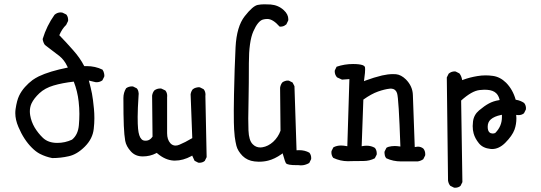

<svg xmlns="http://www.w3.org/2000/svg" viewBox="-20 -756 2540 901"><path d="M53.2 -244.6Q51.8 -235.4 51.8 -225.1Q51.8 -194.3 66.4 -160.2Q91.8 -100.1 129.9 -62.5Q148.4 -43.9 167 -34.2Q194.8 -20 225.1 -14.2Q265.1 -14.2 302.7 -22.9Q341.3 -31.2 378.2 -68.1Q415 -105 419.9 -151.4Q422.9 -177.7 422.9 -201.2Q422.9 -224.6 420.9 -245.1Q416.5 -291.5 411.6 -316.7Q406.7 -341.8 397 -377.9L427.7 -370.6Q430.2 -370.1 432.6 -370.1Q448.2 -370.1 460.4 -378.9L469.2 -396.5Q469.7 -399.4 469.7 -402.3Q469.7 -405.3 468.8 -409.7Q467.3 -419.9 460.9 -429.2Q426.8 -445.8 386.2 -445.8Q382.3 -445.8 375.5 -445.8L374 -448.2Q355 -484.9 323.2 -520.5Q291.5 -556.6 258.3 -590.8Q265.1 -606.4 272.7 -617.9Q280.3 -629.4 290.5 -639.2L299.3 -657.2Q299.8 -660.2 299.8 -661.6Q299.8 -663.1 299.6 -664.8Q299.3 -666.5 299.1 -669.2Q298.8 -671.9 298.1 -674.6Q297.4 -677.2 296.4 -679.2Q294.4 -684.1 291 -688L272.9 -696.8Q269 -697.8 265.1 -697.8Q248.5 -697.8 235.8 -686.5Q199.2 -635.3 180.2 -572.8Q182.1 -557.1 190.9 -544.9Q237.3 -510.3 259.3 -492.7Q281.7 -474.6 295.9 -444.3L298.3 -439Q212.4 -421.9 161.6 -397.5Q146 -389.6 132.8 -380.4Q114.3 -366.7 97.2 -347.7Q80.1 -328.6 69.6 -306.6Q59.1 -284.7 53.2 -244.6ZM249 -85.4Q206.5 -85.4 181.6 -108.9Q158.7 -130.9 142.6 -157.7Q126.5 -185.1 121.6 -215.3Q120.1 -224.6 120.1 -233.4Q120.1 -253.4 127.9 -270.5Q139.2 -294.4 165 -318.6Q190.9 -342.8 231.2 -354.7Q271.5 -366.7 326.2 -373Q343.8 -327.6 349.1 -279.3Q352.5 -248.5 352.5 -221.9Q352.5 -195.3 350.1 -168.5Q346.2 -123.5 317.9 -100.6Q285.2 -85.4 249 -85.4Z M915 7.8Q930.7 7.8 940.9 -1L949.7 -18.6L943.8 -305.7L944.3 -311.5Q944.3 -327.1 935.5 -337.4L918 -346.2Q915 -346.7 912.1 -346.7Q909.2 -346.7 904.3 -345.7Q894 -344.2 884.8 -337.4Q876.5 -327.1 874.5 -313.5L882.3 -107.9Q846.7 -86.9 822.3 -77.1Q812.5 -72.8 803.7 -72.8Q789.6 -72.8 779.3 -84Q764.2 -101.1 764.2 -130.9V-299.8L764.6 -305.7Q764.6 -321.3 755.9 -331.5L737.3 -340.3Q734.9 -340.8 732.4 -340.8Q716.3 -340.8 704.1 -331.5Q695.8 -321.3 693.8 -307.1L695.8 -114.7Q692.4 -109.9 689 -106.4Q678.2 -95.7 663.6 -95.7Q655.3 -95.7 650.9 -97.9Q646.5 -100.1 644 -103Q631.3 -115.7 627.9 -151.9Q626 -171.4 626 -207.5Q626 -243.7 630.4 -310.1Q630.9 -313 630.9 -315.9Q630.9 -318.8 629.9 -323.2Q628.9 -333 622.1 -341.3L604.5 -350.1Q602.1 -350.6 599.6 -350.6Q583.5 -350.6 571.8 -341.8Q559.1 -321.3 559.1 -295.9Q559.1 -211.9 561 -166.3Q563 -120.6 567.6 -95Q572.3 -69.3 594.2 -45.4Q615.2 -22 649.9 -22Q684.6 -22 712.9 -37.1L715.3 -38.6L717.8 -36.6Q755.4 -4.4 795.4 -2.4Q798.8 -2.4 801.8 -2.4Q838.9 -2.4 877.9 -23.4L881.8 -25.9L893.1 -1.5L910.2 7.3Q912.6 7.8 915 7.8Z M1380.4 19Q1386.2 20 1390.9 20Q1395.5 20 1401.6 19.3Q1407.7 18.6 1415.8 15.9Q1423.8 13.2 1431.2 8.8L1439.9 -8.8Q1440.4 -11.2 1440.4 -13.7Q1440.4 -29.3 1431.6 -39.6Q1410.6 -51.3 1383.8 -51.3Q1379.9 -51.3 1371.6 -50.8L1361.8 -351.6L1353 -368.7L1335.9 -377.4Q1333 -377.9 1330.8 -377.9Q1328.6 -377.9 1325.4 -377.7Q1322.3 -377.4 1318.4 -376Q1311 -374 1304.7 -369.1Q1296.4 -358.4 1294.4 -344.2L1296.4 -142.6Q1285.2 -111.8 1261.7 -90.3Q1238.3 -69.3 1211.4 -64.9Q1206.5 -64 1201.7 -64Q1180.7 -64 1166 -79.1Q1147.9 -96.7 1146 -144Q1145 -166.5 1145 -199.2Q1145 -231.9 1146.5 -295.2Q1147.9 -358.4 1147.9 -459.5Q1147.9 -561.5 1168.9 -608.9Q1189.9 -656.7 1213.4 -664.1Q1223.6 -667 1234.4 -667Q1260.7 -667 1292 -631.3Q1293.9 -630.9 1296.9 -630.9Q1299.8 -630.9 1304.7 -631.8Q1314.5 -633.8 1323.7 -641.6L1332.5 -659.7Q1333 -662.6 1333 -665.5Q1333 -689 1311.5 -708.5Q1286.1 -731.9 1250 -734.9Q1236.3 -735.8 1220.2 -735.8Q1204.1 -735.8 1189.5 -732.9Q1166.5 -728.5 1128.4 -679.9Q1090.3 -631.3 1085.4 -533.9Q1080.6 -436.5 1078.1 -313Q1077.1 -261.2 1077.1 -238.8Q1077.1 -170.4 1078.6 -149.2Q1080.1 -127.9 1081.5 -114.7Q1085 -88.9 1089.4 -71.8Q1095.7 -47.4 1118.2 -24.4Q1140.6 -2.4 1174.3 1.5Q1186 2.9 1193.8 2.9Q1218.8 2.9 1238.8 -2.4Q1268.6 -9.8 1301.3 -32.7L1306.2 -36.6Q1313.5 -10.3 1316.7 -2Q1319.8 6.3 1320.8 7.8Q1321.8 10.3 1322.3 10.7Q1326.2 14.6 1338.1 16.8Q1350.1 19 1372.1 19Q1376 19 1377.9 19Z M1975.6 -31.7Q1975.6 -47.9 1966.8 -58.6Q1955.6 -67.9 1940.4 -67.9Q1936 -67.9 1926.3 -65.9Q1918.5 -272.5 1917.5 -309.6Q1916.5 -351.1 1884.8 -383.3Q1862.3 -405.3 1838.4 -407.7Q1831.5 -408.2 1823.7 -408.2Q1800.8 -408.2 1772.9 -401.9Q1735.8 -393.1 1694.8 -377.9L1688 -375Q1691.9 -402.8 1692.6 -413.6Q1693.4 -424.3 1693.4 -430.2Q1693.4 -436 1692.9 -439.5Q1692.4 -442.9 1689.9 -445.3Q1687.5 -447.8 1682.1 -450.2Q1667 -455.6 1636.7 -455.6Q1596.7 -455.6 1559.6 -442.9L1551.3 -425.8Q1550.8 -423.3 1550.8 -421.4Q1550.8 -405.3 1561.5 -393.1L1585 -382.3L1619.6 -384.8L1609.9 -69.8Q1591.8 -73.2 1581.1 -73.2Q1560.1 -73.2 1544.4 -64.5L1535.6 -46.9Q1535.2 -43.9 1535.2 -39.3Q1535.2 -34.7 1537.1 -27.8Q1539.1 -21 1543.9 -15.1Q1577.6 0.5 1612.3 0.5Q1614.3 0.5 1634.3 0Q1654.3 -0.5 1684.6 -0.5Q1714.8 -0.5 1738.8 -13.2L1747.6 -30.3Q1748 -33.2 1748 -35.6Q1748 -51.3 1739.3 -62Q1722.2 -72.3 1700.2 -72.3Q1691.4 -72.3 1677.2 -69.8L1685.1 -288.6Q1722.7 -315.4 1753.9 -326.4Q1785.2 -337.4 1808.6 -339.8Q1811 -340.3 1814.9 -340.3Q1818.8 -340.3 1824.7 -338.6Q1830.6 -336.9 1835.4 -332Q1840.8 -326.7 1843.3 -318.4Q1851.1 -296.9 1858.9 -68.4Q1841.3 -70.8 1832.8 -70.8Q1824.2 -70.8 1817.4 -69.8Q1803.2 -68.4 1793.5 -62.5L1784.7 -44.9Q1784.2 -42 1784.2 -38.8Q1784.2 -35.6 1785.2 -31.2Q1786.1 -21 1793 -13.2Q1824.7 1.5 1862.3 1.5H1939.9Q1954.1 -0.5 1966.3 -8.8L1975.1 -26.4Q1975.6 -29.3 1975.6 -31.7Z M2115.2 125Q2130.9 125 2141.1 116.2L2149.9 98.6L2144 -284.2Q2169.4 -307.1 2190.9 -319.3Q2212.4 -331.5 2231.4 -333.5Q2244.1 -335 2252.2 -335Q2260.3 -335 2266.1 -334.5Q2294.4 -332.5 2308.6 -318.4Q2318.8 -308.6 2323.7 -291L2324.7 -286.6L2319.8 -285.6Q2295.4 -281.7 2274.4 -270.5Q2253.4 -259.3 2228 -237.8Q2203.6 -217.3 2199.7 -186Q2198.2 -174.3 2198.2 -164.6Q2198.2 -145 2202.6 -129.9Q2209 -106.4 2227.5 -83.5Q2245.6 -61 2281.7 -57.1Q2285.6 -56.6 2289.1 -56.6Q2321.3 -56.6 2350.6 -85.4Q2383.8 -118.7 2394.5 -147.9Q2403.3 -172.9 2403.3 -201.2Q2403.3 -206.5 2402.3 -216.8Q2410.6 -215.8 2413.1 -215.8Q2428.7 -215.8 2439 -224.6L2447.8 -242.2Q2448.2 -245.1 2448.2 -249.5Q2448.2 -253.9 2446.3 -260.5Q2444.3 -267.1 2439.5 -272.9Q2422.9 -284.2 2402.3 -287.6L2399.9 -288.1Q2386.7 -335.4 2355 -367.7Q2326.7 -395.5 2292.5 -399.9Q2275.4 -402.3 2258.8 -402.3Q2239.3 -402.3 2219.7 -398.9Q2184.6 -393.1 2153.8 -381.8L2148.9 -379.9L2147.9 -384.8Q2144.5 -400.9 2135.7 -411.6L2118.2 -420.4Q2115.7 -420.9 2113.8 -420.9Q2097.7 -420.9 2085.4 -410.2L2076.7 -392.6L2082.5 91.3Q2084.5 105.5 2092.8 115.7L2110.4 124.5Q2112.8 125 2115.2 125ZM2304.2 -131.8Q2296.4 -129.4 2293 -129.4Q2289.6 -129.4 2288.1 -129.9Q2280.8 -130.4 2276.4 -135.3Q2268.6 -143.1 2268.6 -161.1Q2268.6 -183.1 2283.2 -195.8Q2299.8 -210 2330.1 -216.3L2335.4 -217.3Q2335.4 -209.5 2335.4 -206.5Q2335.4 -163.6 2304.7 -132.8Z"/></svg>

Font: Bakudai
Style: Light
Weight: 300
Version: Version 1.48